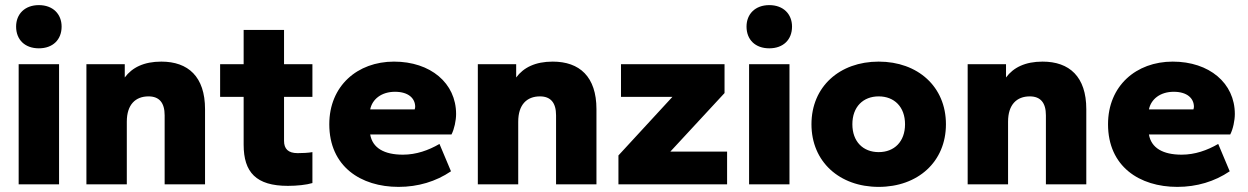

<svg xmlns="http://www.w3.org/2000/svg" viewBox="-20 -721 4882 751"><path d="M211 0V-470H53V0ZM132 -532C187 -532 221 -566 221 -617C221 -666 187 -701 132 -701C77 -701 43 -666 43 -617C43 -566 77 -532 132 -532Z M782 0V-294C782 -421 716 -480 611 -480C543 -480 497 -457 468 -418V-470H318V0H476V-245C476 -312 510 -344 561 -344C603 -344 624 -319 624 -270V0Z M1106 6C1142 6 1179 2 1202 -5V-126C1187 -123 1160 -122 1144 -122C1107 -122 1091 -139 1091 -170V-342H1202V-470H1091V-604H933V-470H841V-342H933V-155C933 -47 982 6 1106 6Z M1539 10C1615 10 1685 -11 1744 -51L1699 -158C1656 -133 1608 -116 1556 -116C1483 -116 1437 -142 1428 -195H1746C1757 -216 1764 -250 1764 -275C1764 -396 1664 -480 1521 -480C1378 -480 1268 -385 1268 -235C1268 -70 1391 10 1539 10ZM1525 -362C1578 -362 1604 -336 1604 -303C1604 -300 1603 -297 1602 -293H1428C1436 -333 1472 -362 1525 -362Z M2313 0V-294C2313 -421 2247 -480 2142 -480C2074 -480 2028 -457 1999 -418V-470H1849V0H2007V-245C2007 -312 2041 -344 2092 -344C2134 -344 2155 -319 2155 -270V0Z M2824 0V-128H2602L2814 -357V-470H2409V-342H2610L2399 -113V0Z M3068 0V-470H2910V0ZM2989 -532C3044 -532 3078 -566 3078 -617C3078 -666 3044 -701 2989 -701C2934 -701 2900 -666 2900 -617C2900 -566 2934 -532 2989 -532Z M3417 10C3570 10 3680 -88 3680 -235C3680 -382 3570 -480 3417 -480C3264 -480 3154 -382 3154 -235C3154 -88 3264 10 3417 10ZM3417 -126C3356 -126 3314 -167 3314 -235C3314 -303 3356 -344 3417 -344C3478 -344 3520 -303 3520 -235C3520 -167 3478 -126 3417 -126Z M4229 0V-294C4229 -421 4163 -480 4058 -480C3990 -480 3944 -457 3915 -418V-470H3765V0H3923V-245C3923 -312 3957 -344 4008 -344C4050 -344 4071 -319 4071 -270V0Z M4585 10C4661 10 4731 -11 4790 -51L4745 -158C4702 -133 4654 -116 4602 -116C4529 -116 4483 -142 4474 -195H4792C4803 -216 4810 -250 4810 -275C4810 -396 4710 -480 4567 -480C4424 -480 4314 -385 4314 -235C4314 -70 4437 10 4585 10ZM4571 -362C4624 -362 4650 -336 4650 -303C4650 -300 4649 -297 4648 -293H4474C4482 -333 4518 -362 4571 -362Z"/></svg>

Font: Gantari ExtraBold
Style: Regular
Weight: 800
Designer: Anugrah Pasau
Foundry: Lafontype
Version: Version 1.000